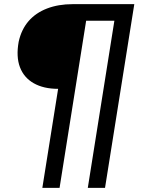

<svg xmlns="http://www.w3.org/2000/svg" viewBox="-20 -725 710 925"><path d="M184 180 260 -297Q190 -297 142.5 -324Q95 -351 76 -401.5Q57 -452 70 -524Q83 -583 117.5 -623Q152 -663 206.5 -684Q261 -705 330 -705H627L486 180H403L531 -625H395L267 180Z"/></svg>

Font: Nunito Sans 7pt SemiExpanded Medium
Style: Italic
Weight: 500
Width: 6
Italic angle: -9°
Designer: Vernon Adams
Foundry: Vernon Adams
Version: Version 3.101;gftools[0.9.27]